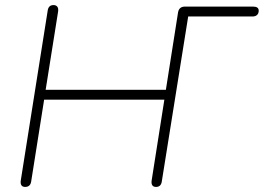

<svg xmlns="http://www.w3.org/2000/svg" viewBox="-20 -731 1040 757"><path d="M79 6Q69 6 64.5 -0.5Q60 -7 62 -20L168 -689Q171 -711 191 -711Q201 -711 206 -704.5Q211 -698 209 -685L160 -377H634L682 -682Q686 -705 709 -705H978Q989 -705 994.5 -701Q1000 -697 1000 -689Q1000 -678 993.5 -672Q987 -666 976 -666H722L618 -16Q615 6 595 6Q585 6 580.5 -0.5Q576 -7 578 -20L628 -338H154L103 -16Q100 6 79 6Z"/></svg>

Font: Nunito Variable Extra Light
Style: Italic
Weight: 200
Italic angle: -9°
Designer: Vernon Adams
Foundry: Vernon Adams
Version: Version 3.602